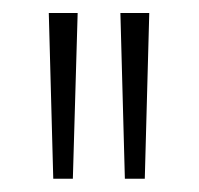

<svg xmlns="http://www.w3.org/2000/svg" viewBox="-20 -720 303 292"><path d="M61 -448.2 54.2 -700.2H98.1L90.8 -448.2ZM169.9 -448.2 163.1 -700.2H207L200.2 -448.2Z"/></svg>

Font: Ribes
Style: Regular
Weight: 400
Designer: Luigi Gorlero
Foundry: Collletttivo
Version: Version 2.100;Glyphs 3.2 (3217)